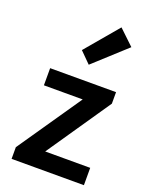

<svg xmlns="http://www.w3.org/2000/svg" viewBox="-150 -881 743 958"><g transform="rotate(20 221.5 -402.0)"><path d="M34 0V-62L266 -400H60V-491H410V-430L179 -92H418V0ZM235 -573 178 -630 325 -804 405 -728Z"/></g></svg>

Font: Giro Semibold
Style: Regular
Weight: 600
Designer: Paul D. Hunt
Foundry: Adobe Systems Incorporated
Version: Version 1.000;PS 1.0;hotconv 1.0.88;makeotf.lib2.5.647800